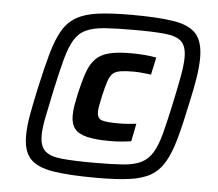

<svg xmlns="http://www.w3.org/2000/svg" viewBox="-51 -752 927 817"><g transform="rotate(5 412.5 -344.0)"><path d="M392 8Q274 8 205 -3Q136 -14 106 -46.5Q76 -79 76 -145Q76 -183 84.5 -231.5Q93 -280 107 -344Q127 -436 144.5 -498.5Q162 -561 184.5 -600Q207 -639 243 -660Q279 -681 335.5 -688.5Q392 -696 478 -696Q593 -696 660 -685Q727 -674 756 -640.5Q785 -607 785 -539Q785 -502 777.5 -454Q770 -406 756 -344Q737 -252 719.5 -189Q702 -126 679 -87Q656 -48 621 -27.5Q586 -7 530.5 0.5Q475 8 392 8ZM374 -55Q449 -55 497 -58.5Q545 -62 574.5 -76.5Q604 -91 623 -122Q642 -153 656 -206.5Q670 -260 688 -344Q702 -410 710.5 -457Q719 -504 719 -535Q719 -582 698 -602.5Q677 -623 628 -628Q579 -633 497 -633Q420 -633 370.5 -629.5Q321 -626 290 -611.5Q259 -597 240.5 -566Q222 -535 207.5 -481.5Q193 -428 175 -344Q161 -278 151.5 -230.5Q142 -183 142 -152Q142 -106 164 -85.5Q186 -65 237 -60Q288 -55 374 -55ZM435 -153Q372 -153 335 -162Q298 -171 282 -191.5Q266 -212 266 -248Q266 -268 270 -291.5Q274 -315 280 -343Q293 -399 306 -435.5Q319 -472 340.5 -493.5Q362 -515 397.5 -524Q433 -533 490 -533Q522 -533 550.5 -530.5Q579 -528 599 -524L583 -450Q564 -452 544.5 -454Q525 -456 510 -456Q473 -456 452 -452.5Q431 -449 419.5 -438.5Q408 -428 400.5 -405.5Q393 -383 384 -344Q379 -321 375.5 -303.5Q372 -286 372 -272Q372 -244 392 -237.5Q412 -231 461 -231Q484 -231 504 -232.5Q524 -234 539 -236L524 -160Q505 -157 481.5 -155Q458 -153 435 -153Z"/></g></svg>

Font: Saira Thin Expanded
Style: Bold Italic
Weight: 700
Width: 7
Italic angle: -12°
Version: Version 1.101